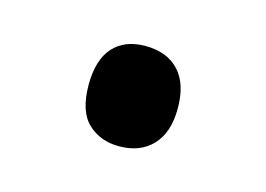

<svg xmlns="http://www.w3.org/2000/svg" viewBox="-37 -175 340 245"><g transform="rotate(15 133.0 -52.0)"><path d="M74.2 -51.8Q74.2 -84.5 89.1 -101.3Q104 -118.2 131.8 -118.2Q160.2 -118.2 176 -101.3Q191.9 -84.5 191.9 -51.8Q191.9 -20 175.8 -2.9Q159.7 14.2 131.8 14.2Q106.9 14.2 90.6 -1.2Q74.2 -16.6 74.2 -51.8Z"/></g></svg>

Font: f5_51262 
Style: Regular
Weight: 400
Foundry: Ascender Corporation
Version: Version 1.10